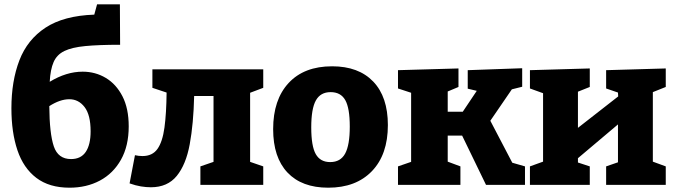

<svg xmlns="http://www.w3.org/2000/svg" viewBox="-20 -859 3138 892"><path d="M303 13Q209 13 149 -32.5Q89 -78 61 -161Q33 -244 33 -356Q33 -482 70 -578.5Q107 -675 191.5 -730.5Q276 -786 418 -791L431 -839H537L538 -651Q439 -651 376.5 -645Q314 -639 279 -622Q244 -605 229 -570.5Q214 -536 211 -479Q288 -526 364 -526Q423 -526 471.5 -497Q520 -468 549 -411.5Q578 -355 578 -272Q578 -181 542 -117Q506 -53 444 -20Q382 13 303 13ZM302 -398Q259 -398 209 -366Q210 -238 230 -179Q250 -120 310 -120Q356 -120 378.5 -153.5Q401 -187 401 -249Q401 -325 373 -361.5Q345 -398 302 -398Z M681 11Q659 11 634.5 7Q610 3 582 -7L607 -138Q624 -134 642 -134Q688 -134 711.5 -167Q735 -200 744 -266Q753 -332 754 -429L688 -451V-537H1203V-451L1142 -428V-107L1203 -86V0H911V-86L972 -107V-413H882Q879 -284 861.5 -189Q844 -94 801 -41.5Q758 11 681 11Z M1523 -551Q1646 -551 1714 -480Q1782 -409 1782 -278Q1782 -141 1708 -64Q1634 13 1505 13Q1382 13 1315.5 -57.5Q1249 -128 1249 -259Q1249 -396 1321 -473.5Q1393 -551 1523 -551ZM1516 -431Q1469 -431 1447.5 -392.5Q1426 -354 1426 -267Q1426 -180 1447 -143Q1468 -106 1514 -106Q1562 -106 1583.5 -145.5Q1605 -185 1605 -271Q1605 -357 1584 -394Q1563 -431 1516 -431Z M1829 0V-86L1890 -107V-428L1829 -448V-533L2110 -541V-455L2060 -434V-340H2130L2195 -437L2153 -447V-533L2406 -542V-456L2358 -444L2258 -298L2360 -103L2419 -86V0H2238L2127 -229H2060V-108L2119 -86V0Z M2442 0V-86L2503 -108V-426L2442 -448V-533L2720 -541V-455L2665 -433V-265L2852 -411L2851 -429L2796 -448V-533L3073 -541V-455L3013 -431V-108L3073 -86V0H2796V-86L2851 -105V-281L2665 -124V-104L2720 -86V0Z"/></svg>

Font: Bitter ExtraBold
Style: Regular
Weight: 800
Designer: Sol Matas, and Bitter project Authors
Foundry: Sol Matas
Version: Version 2.001